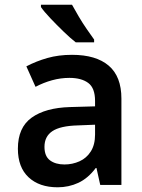

<svg xmlns="http://www.w3.org/2000/svg" viewBox="-20 -786 603 816"><path d="M225 10Q147 10 101.5 -32.5Q56 -75 56 -154Q56 -244 114.5 -286Q173 -328 278 -331L384 -334V-357Q384 -412 355 -433.5Q326 -455 275 -455Q238 -455 201.5 -445Q165 -435 131 -417L92 -504Q134 -526 181.5 -539.5Q229 -553 286 -553Q388 -553 442 -507Q496 -461 496 -367V0H406L390 -72H387Q354 -28 313 -9Q272 10 225 10ZM254 -87Q288 -87 318 -100.5Q348 -114 366 -142.5Q384 -171 384 -214V-256L310 -253Q236 -251 202.5 -228.5Q169 -206 169 -162Q169 -122 192.5 -104.5Q216 -87 254 -87ZM302 -606Q280 -623 250.5 -651.5Q221 -680 194 -708.5Q167 -737 154 -756V-766H286Q298 -744 314.5 -716Q331 -688 349 -662Q367 -636 380 -618V-606Z"/></svg>

Font: Noto Sans Mono SemiCondensed SemiBold
Style: Regular
Weight: 600
Width: 4
Designer: Monotype Design Team
Foundry: Monotype Imaging Inc.
Version: Version 2.014; ttfautohint (v1.8.4.7-5d5b)